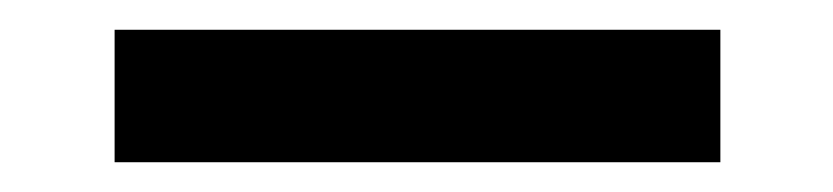

<svg xmlns="http://www.w3.org/2000/svg" viewBox="-20 -355 560 129"><path d="M57 -246V-335H464V-246Z"/></svg>

Font: Ultramarine Medium
Style: Regular
Weight: 500
Designer: Colophon Foundry, Jonny Pinhorn
Foundry: Colophon Foundry
Version: Version 1.200; ttfautohint (v1.8.3)